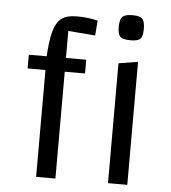

<svg xmlns="http://www.w3.org/2000/svg" viewBox="-51 -747 706 793"><g transform="rotate(5 302.0 -350.0)"><path d="M208 -612V-500H292V-443H208V0H128V-443H54V-500H128Q132 -570 143 -607Q154 -644 175.5 -659.5Q197 -675 237 -675Q285 -675 325 -665L320 -603ZM506 -510V0H426V-497ZM414 -647Q414 -678 425 -689Q436 -700 467 -700Q497 -700 507.5 -689Q518 -678 518 -647Q518 -617 508 -606.5Q498 -596 467 -596Q435 -596 424.5 -606.5Q414 -617 414 -647Z"/></g></svg>

Font: Changa Light
Style: Regular
Weight: 300
Designer: Eduardo Rodriguez Tunni
Foundry: Eduardo Rodriguez Tunni
Version: Version 2.002; ttfautohint (v1.5) -l 8 -r 50 -G 110 -x 14 -H